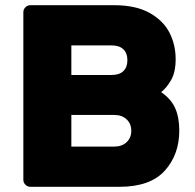

<svg xmlns="http://www.w3.org/2000/svg" viewBox="-20 -720 752 740"><path d="M70 0ZM70 -27V-673Q70 -684 78 -692Q86 -700 97 -700H419Q504 -700 557 -670Q610 -640 633.5 -593.5Q657 -547 657 -492Q657 -442 639.5 -411.5Q622 -381 601 -365Q639 -339 655 -303.5Q671 -268 671 -217Q671 -124 615 -62Q559 0 440 0H97Q86 0 78 -8Q70 -16 70 -27ZM255 -545V-431H410Q440 -431 455.5 -446Q471 -461 471 -488Q471 -515 455.5 -530Q440 -545 410 -545ZM420 -155Q450 -155 468 -172Q486 -189 486 -216Q486 -243 468 -260Q450 -277 420 -277H255V-155Z"/></svg>

Font: Hezaedrus
Style: Bold
Weight: 700
Designer: Hubert & Fischer
Foundry: Hubert & Fischer
Version: Version 1.10;September 3, 2019;FontCreator 11.5.0.2425 64-bi